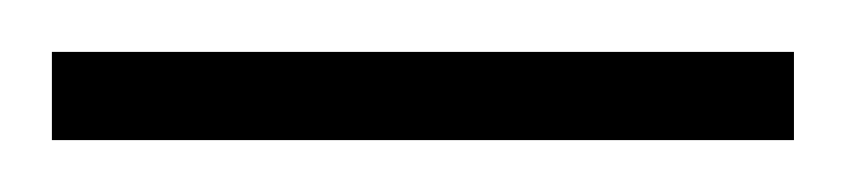

<svg xmlns="http://www.w3.org/2000/svg" viewBox="-20 203 326 74"><path d="M0 223H286V257H0Z"/></svg>

Font: Sarabun Thin
Style: Regular
Weight: 250
Designer: Suppakit Chalermlarp | Katatrad Co.,Ltd.
Foundry: Cadson Demak Co.,Ltd.
Version: Version 1.000; ttfautohint (v1.6)